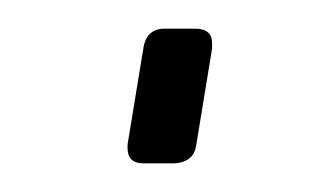

<svg xmlns="http://www.w3.org/2000/svg" viewBox="-20 -114 220 134"><path d="M80 0Q69 0 69 -11Q69 -12 69 -12Q69 -12 69 -13L80 -80Q82 -94 95 -94H116Q128 -94 128 -84Q128 -83 128 -82Q128 -81 128 -80L117 -13Q116 -6 111.5 -3Q107 0 101 0Z"/></svg>

Font: Exo Thin ExtraLight
Style: Italic
Weight: 250
Italic angle: -9°
Version: Version 2.000